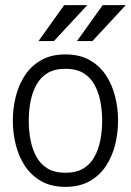

<svg xmlns="http://www.w3.org/2000/svg" viewBox="-20 -720 510 748"><path d="M30 -250Q30 -298 41.5 -344Q53 -390 77.5 -427Q102 -464 141 -486Q180 -508 235 -508Q290 -508 329 -486Q368 -464 392.5 -427Q417 -390 428.5 -344Q440 -298 440 -250Q440 -202 428.5 -156Q417 -110 392.5 -73Q368 -36 329 -14Q290 8 235 8Q180 8 141 -14Q102 -36 77.5 -73Q53 -110 41.5 -156Q30 -202 30 -250ZM92 -250Q92 -211 99 -174.5Q106 -138 122 -109Q138 -80 165.5 -63.5Q193 -47 235 -47Q277 -47 304.5 -63.5Q332 -80 348 -109Q364 -138 371 -174.5Q378 -211 378 -250Q378 -289 371 -325Q364 -361 348 -390Q332 -419 304.5 -435.5Q277 -452 235 -452Q193 -452 165.5 -435.5Q138 -419 122 -390Q106 -361 99 -325Q92 -289 92 -250ZM320 -700 190 -560H130L230 -700ZM470 -700 340 -560H280L380 -700Z"/></svg>

Font: Epunda Slab Light
Style: Regular
Weight: 300
Designer: Simon Atzbach
Foundry: typofactur
Version: Version 1.102